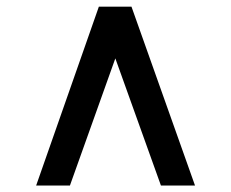

<svg xmlns="http://www.w3.org/2000/svg" viewBox="-20 -768 706 586"><path d="M281.7 -747.6H381.3L575.2 -201.7H471.2L332 -589.8L193.4 -201.7H90.3Z"/></svg>

Font: Merriweather Bold
Style: Italic
Weight: 700
Italic angle: -7°
Designer: Eben Sorkin ( eben@eyebytes.com )
Foundry: Eben Sorkin ( eben@eyebytes.com )
Version: Version 1.5; ttfautohint (v0.97) -l 13 -r 13 -G 200 -x 24 -f